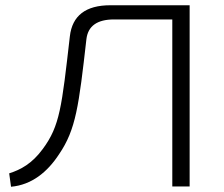

<svg xmlns="http://www.w3.org/2000/svg" viewBox="-20 -710 854 731"><path d="M702 -690H400C306 -690 255 -650 246 -572C215 -302 208 -231 143 -143C102 -87 59 -64 15 -50L22 1C100 -6 160 -54 205 -123C269 -217 280 -306 309 -561C315 -611 350 -636 414 -636H636V0H702Z"/></svg>

Font: Exo 2 Light Expanded
Style: Regular
Weight: 300
Width: 7
Designer: Natanael Gama
Version: Version 1.001;PS 001.001;hotconv 1.0.70;makeotf.lib2.5.58329